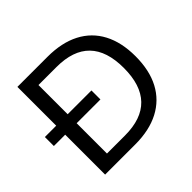

<svg xmlns="http://www.w3.org/2000/svg" viewBox="-168 -907 1102 1102"><g transform="rotate(-45 383.0 -356.0)"><path d="M9 -324V-397H387V-324ZM101 0V-712H345Q460 -712 540.5 -670.5Q621 -629 663 -549.5Q705 -470 705 -357Q705 -243 663 -163.5Q621 -84 540.5 -42Q460 0 345 0ZM194 -78H340Q475 -78 542.5 -148Q610 -218 610 -357Q610 -634 340 -634H194Z"/></g></svg>

Font: Muli Medium
Style: Regular
Weight: 500
Designer: Vernon Adams
Foundry: Vernon Adams
Version: Version 2.100; ttfautohint (v1.8.1.43-b0c9)